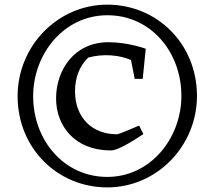

<svg xmlns="http://www.w3.org/2000/svg" viewBox="-20 -795 923 831"><path d="M56.2 -378.9C56.2 -153.3 229 16.1 444.3 16.1C659.7 16.1 832.5 -163.6 832.5 -379.9C832.5 -605.5 659.7 -774.9 444.3 -774.9C229 -774.9 56.2 -595.2 56.2 -378.9ZM123.5 -378.9C123.5 -561 256.3 -729 444.3 -729C632.3 -729.5 765.1 -570.3 765.1 -379.9C765.1 -197.8 632.3 -29.3 444.3 -29.3C256.3 -29.3 123.5 -188.5 123.5 -378.9ZM222.7 -368.7C222.7 -252.4 301.8 -144 458.5 -144C468.3 -144 492.7 -142.6 600.6 -214.8L582 -251.5C543.5 -235.8 496.1 -213.9 484.9 -213.9C382.8 -213.9 304.7 -282.2 304.7 -400.4C304.7 -458 323.2 -508.3 361.8 -545.9C430.2 -564.5 500.5 -555.7 546.9 -535.2L563 -453.6H597.7L610.8 -584C610.8 -584 534.7 -612.3 449.7 -612.3C300.3 -612.3 222.7 -491.2 222.7 -368.7Z"/></svg>

Font: Donegal One
Style: Regular
Weight: 400
Designer: Gary Lonergan
Foundry: Sorkin Type Co.
Version: Version 1.004